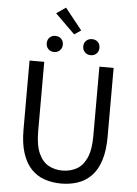

<svg xmlns="http://www.w3.org/2000/svg" viewBox="-68 -1133 857 1197"><g transform="rotate(5 360.5 -534.5)"><path d="M360.8 13.4Q304.7 13.4 256.8 -2.9Q208.8 -19.2 173.2 -56.1Q137.7 -93 117.8 -153.8Q97.9 -214.5 97.9 -302.4V-733.4H189.9V-299.9Q189.9 -212.2 212.7 -161.4Q235.5 -110.5 274.3 -89.3Q313.1 -68 360.8 -68Q409.8 -68 449 -89.3Q488.3 -110.5 511.7 -161.4Q535 -212.2 535 -299.9V-733.4H624.1V-302.4Q624.1 -214.5 604.3 -153.8Q584.6 -93 548.6 -56.1Q512.7 -19.2 464.6 -2.9Q416.5 13.4 360.8 13.4ZM245.1 -799.8Q223.4 -799.8 209.3 -814Q195.2 -828.2 195.2 -850.3Q195.2 -873.1 209.3 -886.8Q223.4 -900.5 245.1 -900.5Q267.3 -900.5 281.6 -886.8Q295.9 -873.1 295.9 -850.3Q295.9 -828.2 281.6 -814Q267.3 -799.8 245.1 -799.8ZM360.6 -920.2 237.4 -1041.4 295.9 -1081.9 402.3 -948.3ZM474.6 -799.8Q453 -799.8 438.4 -814Q423.8 -828.2 423.8 -850.3Q423.8 -873.1 438.4 -886.8Q453 -900.5 474.6 -900.5Q496.3 -900.5 510.7 -886.8Q525.1 -873.1 525.1 -850.3Q525.1 -828.2 510.7 -814Q496.3 -799.8 474.6 -799.8Z"/></g></svg>

Font: Noto Sans TC
Style: Regular
Weight: 100
Designer: Ryoko NISHIZUKA 西塚涼子 (kana, bopomofo & ideographs); Paul D. Hunt (Latin, Greek & Cyrillic); Sandoll Communications 산돌커뮤니
Foundry: Adobe
Version: Version 2.004;hotconv 1.0.118;makeotfexe 2.5.65603